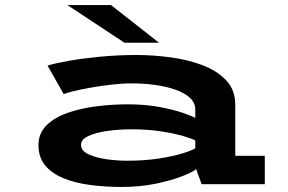

<svg xmlns="http://www.w3.org/2000/svg" viewBox="-20 -730 1140 761"><path d="M462 11Q396 11 336.5 3Q277 -5 231.2 -23.8Q185.5 -42.5 159 -74.5Q132.5 -106.5 132.5 -154.5Q132.5 -202 164.2 -233.2Q196 -264.5 248.2 -282.8Q300.5 -301 363 -308.8Q425.5 -316.5 486.5 -316.5Q555 -316.5 611.5 -306Q668 -295.5 705.2 -282.5Q742.5 -269.5 754 -262.5V-295.5Q754 -323.5 731.8 -343.2Q709.5 -363 672.8 -375.5Q636 -388 591.5 -393.8Q547 -399.5 502.5 -399.5Q463.5 -399.5 420.8 -394.5Q378 -389.5 338.8 -382.5Q299.5 -375.5 271 -368.5Q242.5 -361.5 232.5 -357L168.5 -470Q197 -479 251.8 -488.8Q306.5 -498.5 376.5 -505.2Q446.5 -512 520 -512Q585.5 -512 654.2 -503Q723 -494 781.5 -472Q840 -450 876.2 -411.8Q912.5 -373.5 912.5 -315.5V-112.5H1029.5V0H779L757.5 -60Q746 -49 703.8 -32.2Q661.5 -15.5 598.8 -2.2Q536 11 462 11ZM484.5 -93Q554.5 -93 611.5 -102Q668.5 -111 705.8 -122.8Q743 -134.5 754 -142.5V-173Q742.5 -180 707.2 -190.5Q672 -201 619.2 -209.2Q566.5 -217.5 502 -217.5Q451.5 -217.5 405.2 -211Q359 -204.5 330 -190.8Q301 -177 301 -156Q301 -133 329.2 -119.2Q357.5 -105.5 400 -99.2Q442.5 -93 484.5 -93ZM473.5 -560.5 247 -710H420L610.5 -560.5Z"/></svg>

Font: Trispace Expanded SemiBold
Style: Regular
Weight: 600
Width: 7
Designer: Tyler Finck
Foundry: Etcetera Type Company
Version: Version 1.210; ttfautohint (v1.8.3)